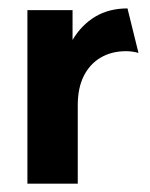

<svg xmlns="http://www.w3.org/2000/svg" viewBox="-20 -441 359 461"><path d="M45.8 0V-416.7H154.2V-345.1Q175.7 -381.2 208.7 -401Q241.7 -420.8 286.1 -420.8L312.5 -313.9Q305.6 -316 297.9 -317Q290.3 -318.1 282.6 -318.1Q247.9 -318.1 221.9 -302.8Q195.8 -287.5 181.2 -258.7Q166.7 -229.9 166.7 -188.2V0Z"/></svg>

Font: Afacad Flux
Style: Regular
Weight: 400
Designer: Kristian Moeller
Foundry: Dicotype
Version: Version 1.100